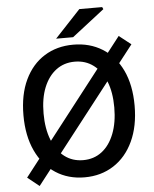

<svg xmlns="http://www.w3.org/2000/svg" viewBox="-59 -894 787 979"><g transform="rotate(-5 334.5 -404.5)"><path d="M104 36 44 -12 572 -691 633 -643ZM337 12Q253 12 189 -29.5Q125 -71 89 -148Q53 -225 53 -330Q53 -436 89 -511.5Q125 -587 189 -627Q253 -667 337 -667Q421 -667 485.5 -627Q550 -587 586 -511.5Q622 -436 622 -330Q622 -225 586 -148Q550 -71 485.5 -29.5Q421 12 337 12ZM337 -76Q392 -76 432.5 -107Q473 -138 495.5 -195.5Q518 -253 518 -330Q518 -408 495.5 -463.5Q473 -519 432.5 -549.5Q392 -580 337 -580Q282 -580 241.5 -549.5Q201 -519 178.5 -463.5Q156 -408 156 -330Q156 -253 178.5 -195.5Q201 -138 241.5 -107Q282 -76 337 -76ZM253 -705 384 -845H501L506 -834L340 -705Z"/></g></svg>

Font: Source Sans 3 Medium
Style: Regular
Weight: 500
Designer: Paul D. Hunt
Foundry: Adobe
Version: Version 3.052;hotconv 1.1.0;makeotfexe 2.6.0